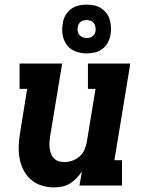

<svg xmlns="http://www.w3.org/2000/svg" viewBox="-20 -806 640 834"><path d="M214 8Q186 8 159.5 -0.5Q133 -9 113 -27Q93 -45 81 -69.5Q69 -94 64.5 -121Q60 -148 61.5 -177Q63 -206 68 -234L98 -420H65V-530H250L198 -216Q196 -203 195 -190Q194 -177 195.5 -164.5Q197 -152 201 -140Q205 -128 213.5 -119Q222 -110 234 -106Q246 -102 259 -102Q276 -102 293.5 -108Q311 -114 325 -126Q339 -138 346.5 -155Q354 -172 357 -189L395 -420H362V-530H546L477 -110H510V0H325L336 -61Q325 -45 312 -31.5Q299 -18 283 -8.5Q267 1 249.5 4.5Q232 8 214 8ZM356 -574Q331 -574 307.5 -583Q284 -592 270 -611Q256 -630 252 -655Q248 -680 253 -706Q255 -723 264.5 -739.5Q274 -756 289 -767Q304 -778 321.5 -782Q339 -786 356 -786Q373 -786 389.5 -782.5Q406 -779 419.5 -770Q433 -761 442.5 -748.5Q452 -736 456.5 -720.5Q461 -705 462 -688Q463 -671 460 -654Q457 -637 448 -620.5Q439 -604 424 -593Q409 -582 391.5 -578Q374 -574 356 -574ZM356 -641Q363 -641 369.5 -642.5Q376 -644 381.5 -648Q387 -652 390.5 -658Q394 -664 395 -671Q396 -680 394.5 -689Q393 -698 388 -705Q383 -712 374.5 -715.5Q366 -719 356 -719Q350 -719 343.5 -717.5Q337 -716 331.5 -712Q326 -708 322.5 -702Q319 -696 318 -689Q316 -680 317.5 -671Q319 -662 324.5 -655Q330 -648 338.5 -644.5Q347 -641 356 -641Z"/></svg>

Font: Iosevka Curly Slab XBdExObl
Style: Regular
Weight: 800
Width: 7
Italic angle: -9°
Monospace: yes
Designer: Belleve Invis
Foundry: Belleve Invis
Version: Version 11.1.0; ttfautohint (v1.8.3)